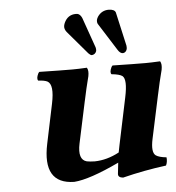

<svg xmlns="http://www.w3.org/2000/svg" viewBox="-50 -704 698 760"><g transform="rotate(-5 299.5 -323.5)"><path d="M228.5 -608.9Q226.6 -596.2 236.3 -584L314.5 -492.2Q321.3 -484.9 327.6 -483.9Q341.8 -485.4 346.2 -499Q347.2 -506.8 345.2 -513.2L302.7 -633.8Q295.9 -648.9 285.2 -651.4Q281.7 -651.9 278.8 -651.9Q246.1 -651.9 231.9 -620.1Q229.5 -614.3 228.5 -608.9ZM359.9 -621.1Q358.4 -611.3 361.8 -605L430.7 -496.1Q439.9 -481 451.2 -481Q463.4 -482.4 467.3 -496.1Q468.3 -502.9 467.3 -509.8L437 -644Q432.6 -656.7 409.7 -657.2Q381.3 -657.2 365.2 -633.3Q361.3 -627 359.9 -621.1ZM538.1 -132.8Q526.9 -80.1 544.9 -66.9Q557.6 -58.1 586.9 -55.2Q588.9 -37.1 582 -22.9Q494.6 -11.7 408.7 9.8Q388.2 7.8 389.6 -6.8Q389.6 -8.3 394.5 -50.8Q275.9 5.4 214.8 9.8Q87.9 7.8 121.1 -149.9L153.8 -306.2Q169.4 -380.9 143.6 -395Q131.8 -400.9 107.4 -401.9Q100.6 -410.2 109.9 -429.7Q112.3 -434.1 114.7 -436Q200.7 -434.1 246.1 -434.1Q268.1 -434.1 303.7 -436Q311 -424.8 306.6 -401.9Q304.7 -393.6 302.2 -384.3Q295.9 -360.8 284.7 -308.1Q284.2 -306.6 284.2 -306.2L248.5 -139.2Q235.4 -76.2 271 -66.9Q282.2 -64.5 302.7 -64Q351.6 -64.9 399.9 -90.8Q402.8 -107.4 405.8 -120.6L444.8 -306.2Q459.5 -375.5 441.4 -390.6Q430.2 -398.9 398.4 -401.9Q391.6 -410.2 400.9 -429.7Q403.3 -434.1 405.8 -436Q491.7 -434.1 537.1 -434.1Q557.6 -434.1 594.7 -436Q602.1 -424.8 597.7 -401.9Q595.7 -393.6 593.3 -384.3Q586.9 -360.8 575.7 -308.1Q575.2 -306.6 575.2 -306.2Z"/></g></svg>

Font: Linux Libertine Slanted O
Style: Bold Slanted
Weight: 700
Designer: Philipp H. Poll
Foundry: Philipp H. Poll
Version: Version 5.0.0